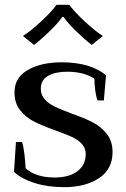

<svg xmlns="http://www.w3.org/2000/svg" viewBox="-20 -765 521 795"><path d="M75 -616Q108 -637 151 -677Q194 -717 214 -745H267Q287 -717 330 -677Q373 -637 406 -616L360 -579Q329 -603 295 -636Q261 -669 243 -695H238Q220 -669 186 -636Q152 -603 121 -579ZM38 -53 46 -177H71Q77 -162 81 -128Q85 -94 86 -68Q129 -30 206 -30Q266 -30 300.5 -56Q335 -82 335 -127Q335 -152 318.5 -169.5Q302 -187 277 -198.5Q252 -210 209 -225Q154 -245 120.5 -262Q87 -279 63.5 -308.5Q40 -338 40 -383Q40 -444 95.5 -475.5Q151 -507 235 -507Q355 -507 419 -453L410 -349H384Q378 -364 374.5 -389.5Q371 -415 371 -439Q328 -468 258 -468Q209 -468 179 -451Q149 -434 149 -397Q149 -371 166 -353Q183 -335 207 -323.5Q231 -312 276 -295Q330 -276 364 -258.5Q398 -241 422 -211Q446 -181 446 -135Q446 -64 389.5 -27Q333 10 246 10Q178 10 124 -7Q70 -24 38 -53Z"/></svg>

Font: Trirong Medium
Style: Regular
Weight: 500
Designer: Katatrad Team
Foundry: CadsonDemak
Version: Version 1.001